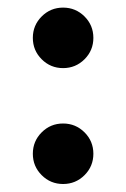

<svg xmlns="http://www.w3.org/2000/svg" viewBox="-20 -498 327 497"><path d="M143.3 -21.7Q110.8 -21.7 87.9 -44.6Q65 -67.5 65 -100Q65 -132.5 87.9 -155.4Q110.8 -178.3 143.3 -178.3Q175.8 -178.3 198.8 -155.4Q221.7 -132.5 221.7 -100Q221.7 -67.5 198.8 -44.6Q175.8 -21.7 143.3 -21.7ZM143.3 -321.7Q110.8 -321.7 87.9 -344.6Q65 -367.5 65 -400Q65 -432.5 87.9 -455.4Q110.8 -478.3 143.3 -478.3Q175.8 -478.3 198.8 -455.4Q221.7 -432.5 221.7 -400Q221.7 -367.5 198.8 -344.6Q175.8 -321.7 143.3 -321.7Z"/></svg>

Font: Funnel Sans Light SemiBold
Style: Regular
Weight: 600
Version: Version 1.000